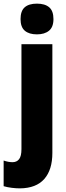

<svg xmlns="http://www.w3.org/2000/svg" viewBox="-62 -796 365 1056"><path d="M51 -691Q51 -736 74 -756Q97 -776 141 -776Q185 -776 208.5 -756Q232 -736 232 -691Q232 -647 207.5 -627Q183 -607 141 -607Q98 -607 74.5 -627Q51 -647 51 -691ZM48 240Q27 240 2.5 237Q-22 234 -42 228V87Q-16 96 7 96Q30 96 43 79.5Q56 63 56 24V-553H226V45Q226 138 181.5 188.5Q137 239 48 240Z"/></svg>

Font: Noto Sans Khmer UI Condensed Black
Style: Regular
Weight: 900
Width: 3
Designer: Danh Hong and the Monotype Design Team
Foundry: Monotype Imaging Inc.
Version: Version 2.002; ttfautohint (v1.8.4.7-5d5b)